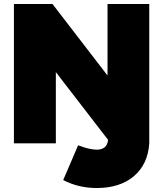

<svg xmlns="http://www.w3.org/2000/svg" viewBox="-20 -721 820 966"><path d="M731 -701V0Q724 106 653.5 165.5Q583 225 467 225Q375 225 298 185L373 10Q430 32 467 32Q518 32 524 -17L261 -358V0H50V-701H244L521 -341V-701Z"/></svg>

Font: Argentum Sans Black
Style: Regular
Weight: 900
Designer: Julieta Ulanovsky (Modified by Cristiano Sobral)
Foundry: Julieta Ulanovsky
Version: Version 1.000; ttfautohint (v1.5.65-e2d9)